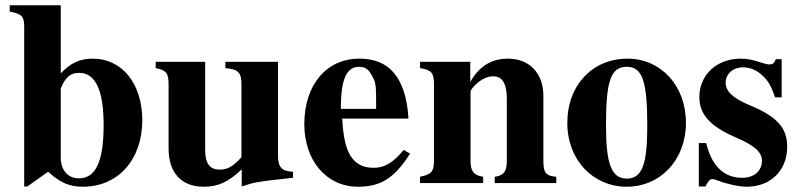

<svg xmlns="http://www.w3.org/2000/svg" viewBox="-20 -696 3041 730"><path d="M211 -360C229 -403 248 -419 281 -419C343 -419 374 -353 374 -221C374 -82 344 -18 280 -18C238 -18 211 -49 211 -97ZM211 -676H17V-652C63 -643 72 -634 72 -594V13H84L163 -43C209 -1 245 14 295 14C429 14 521 -89 521 -239C521 -378 444 -473 333 -473C284 -473 249 -457 211 -417Z M1094 -20V-43C1050 -45 1037 -61 1037 -105V-461H837V-437C887 -433 898 -419 898 -374V-98C867 -64 845 -51 816 -51C780 -51 760 -71 760 -127V-461H572V-437C613 -429 621 -418 621 -372V-131C621 -38 671 14 754 14C809 14 847 -3 899 -52V13C942 -2 966 -6 1031 -13Z M1410 -282H1276C1276 -402 1300 -442 1346 -442C1375 -442 1387 -425 1401 -395C1410 -376 1410 -355 1410 -303ZM1515 -126C1474 -77 1443 -58 1400 -58C1302 -58 1287 -150 1281 -245H1533C1529 -319 1511 -382 1474 -423C1445 -455 1404 -473 1346 -473C1221 -473 1137 -373 1137 -224C1137 -87 1220 14 1341 14C1426 14 1479 -17 1539 -112Z M2095 0V-24C2056 -27 2046 -39 2046 -84V-331C2046 -418 1993 -473 1911 -473C1851 -473 1803 -446 1769 -386H1768V-461H1577V-437C1621 -430 1630 -419 1630 -376V-87C1630 -45 1622 -33 1577 -24V0H1817V-24C1780 -29 1769 -47 1769 -84V-348C1769 -352 1776 -362 1786 -372C1808 -394 1832 -406 1856 -406C1890 -406 1907 -377 1907 -321V-84C1907 -44 1895 -28 1861 -24V0Z M2441 -218C2441 -69 2421 -17 2363 -17C2305 -17 2284 -73 2284 -218C2284 -389 2302 -442 2363 -442C2422 -442 2441 -389 2441 -218ZM2588 -229C2588 -371 2492 -473 2366 -473C2234 -473 2137 -374 2137 -228C2137 -86 2237 14 2362 14C2491 14 2588 -88 2588 -229Z M2952 -326V-471H2930C2924 -456 2918 -451 2905 -451C2899 -451 2890 -453 2874 -458C2842 -469 2819 -473 2796 -473C2705 -473 2639 -411 2639 -327C2639 -261 2680 -215 2781 -172C2850 -142 2877 -117 2877 -85C2877 -46 2847 -20 2802 -20C2732 -20 2686 -65 2665 -152H2637V13H2662C2673 -8 2679 -15 2688 -15C2693 -15 2701 -13 2711 -9C2740 3 2791 14 2819 14C2910 14 2973 -48 2973 -138C2973 -209 2935 -252 2835 -294C2767 -322 2739 -348 2739 -382C2739 -415 2767 -440 2805 -440C2832 -440 2858 -429 2880 -408C2901 -388 2912 -369 2927 -326Z"/></svg>

Font: XITS Math
Style: Bold
Weight: 700
Designer: MicroPress Inc., with final additions and corrections provided by Coen Hoffman, Elsevier (retired)
Version: Version 1.302